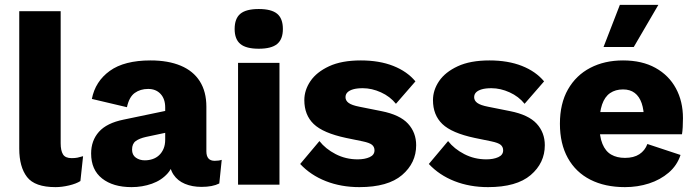

<svg xmlns="http://www.w3.org/2000/svg" viewBox="-20 -758 2857 788"><path d="M229 -712V-170Q229 -140 238.5 -124.5Q248 -109 274 -109Q288 -109 298 -111Q308 -113 321 -117L310 -15Q293 -4 263.5 3Q234 10 208 10Q123 10 91 -31.5Q59 -73 59 -148V-712Z M658 -317Q658 -352 639 -372.5Q620 -393 588 -393Q556 -393 533 -376.5Q510 -360 501 -318L357 -352Q371 -424 430.5 -467Q490 -510 598 -510Q670 -510 721.5 -488.5Q773 -467 800 -424.5Q827 -382 827 -320V-137Q827 -98 861 -98Q869 -98 876.5 -99Q884 -100 890 -102L880 -5Q866 2 848 5.5Q830 9 807 9Q769 9 739 -3.5Q709 -16 692 -41.5Q675 -67 675 -106V-112L694 -119Q694 -76 668.5 -47Q643 -18 603.5 -4Q564 10 520 10Q444 10 399 -25.5Q354 -61 354 -128Q354 -181 386 -217Q418 -253 487 -267L674 -306L673 -216L579 -196Q552 -190 537 -179Q522 -168 522 -144Q522 -122 537.5 -111Q553 -100 574 -100Q591 -100 606 -105Q621 -110 632.5 -120.5Q644 -131 651 -147Q658 -163 658 -185Z M1127 -500V0H957V-500ZM1042 -558Q990 -558 966.5 -577.5Q943 -597 943 -639Q943 -682 966.5 -701.5Q990 -721 1042 -721Q1094 -721 1117.5 -701.5Q1141 -682 1141 -639Q1141 -597 1117.5 -577.5Q1094 -558 1042 -558Z M1455 10Q1380 10 1317.5 -14.5Q1255 -39 1212 -85L1291 -179Q1316 -147 1357.5 -125.5Q1399 -104 1448 -104Q1477 -104 1497 -113Q1517 -122 1517 -141Q1517 -155 1507 -163.5Q1497 -172 1468 -178L1400 -192Q1306 -212 1267.5 -249Q1229 -286 1229 -347Q1229 -388 1254 -425Q1279 -462 1330.5 -486Q1382 -510 1461 -510Q1537 -510 1594 -487.5Q1651 -465 1685 -424L1605 -332Q1581 -362 1543.5 -379Q1506 -396 1469 -396Q1445 -396 1429.5 -391.5Q1414 -387 1406 -379Q1398 -371 1398 -359Q1398 -345 1411 -335.5Q1424 -326 1455 -320L1545 -302Q1621 -287 1654.5 -250.5Q1688 -214 1688 -162Q1688 -89 1630 -39.5Q1572 10 1455 10Z M1983 10Q1908 10 1845.5 -14.5Q1783 -39 1740 -85L1819 -179Q1844 -147 1885.5 -125.5Q1927 -104 1976 -104Q2005 -104 2025 -113Q2045 -122 2045 -141Q2045 -155 2035 -163.5Q2025 -172 1996 -178L1928 -192Q1834 -212 1795.5 -249Q1757 -286 1757 -347Q1757 -388 1782 -425Q1807 -462 1858.5 -486Q1910 -510 1989 -510Q2065 -510 2122 -487.5Q2179 -465 2213 -424L2133 -332Q2109 -362 2071.5 -379Q2034 -396 1997 -396Q1973 -396 1957.5 -391.5Q1942 -387 1934 -379Q1926 -371 1926 -359Q1926 -345 1939 -335.5Q1952 -326 1983 -320L2073 -302Q2149 -287 2182.5 -250.5Q2216 -214 2216 -162Q2216 -89 2158 -39.5Q2100 10 1983 10Z M2545 10Q2463 10 2403 -20.5Q2343 -51 2310.5 -109.5Q2278 -168 2278 -250Q2278 -333 2311 -391Q2344 -449 2402.5 -479.5Q2461 -510 2537 -510Q2615 -510 2670 -479.5Q2725 -449 2754 -395.5Q2783 -342 2783 -273Q2783 -254 2782 -236.5Q2781 -219 2779 -207H2388V-298H2704L2623 -267Q2623 -307 2613.5 -334.5Q2604 -362 2585 -376.5Q2566 -391 2537 -391Q2506 -391 2484 -376Q2462 -361 2451 -329Q2440 -297 2440 -247Q2440 -198 2452.5 -167.5Q2465 -137 2488.5 -123.5Q2512 -110 2545 -110Q2581 -110 2604 -125Q2627 -140 2637 -167L2773 -122Q2759 -79 2724.5 -49.5Q2690 -20 2643.5 -5Q2597 10 2545 10ZM2524 -738H2682L2581 -565H2457Z"/></svg>

Font: Kantumruy Pro
Style: Bold
Weight: 700
Version: Version 1.002